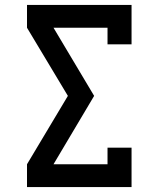

<svg xmlns="http://www.w3.org/2000/svg" viewBox="-20 -755 640 775"><path d="M89 0V-92L254 -368L89 -643V-735H511V-576H414V-643H196L360 -368L196 -92H414V-159H511V0Z"/></svg>

Font: Iosevka Slab Semibold Extended
Style: Regular
Weight: 600
Width: 7
Monospace: yes
Designer: Belleve Invis
Foundry: Belleve Invis
Version: Version 11.1.0; ttfautohint (v1.8.3)